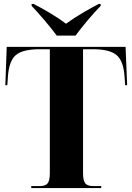

<svg xmlns="http://www.w3.org/2000/svg" viewBox="-20 -951 670 971"><path d="M138 0H492V-10H451Q422 -10 411 -24Q400 -38 400 -75V-702H450Q535 -702 570 -672Q605 -642 610 -562L613 -520H623L615 -714H14L7 -520H17L20 -562Q25 -642 59.5 -672Q94 -702 180 -702H232V-75Q232 -38 221 -24Q210 -10 181 -10H138ZM267 -771H362Q387 -805 423.5 -848.5Q460 -892 489 -921V-931H479Q446 -914 399 -886.5Q352 -859 314 -831Q277 -859 230.5 -886.5Q184 -914 150 -931H140V-921Q168 -892 205 -848.5Q242 -805 267 -771Z"/></svg>

Font: Noto Serif Display SemiCondensed Extra
Style: Regular
Weight: 800
Width: 4
Designer: Monotype Design Team
Foundry: Monotype Imaging Inc.
Version: Version 1.900